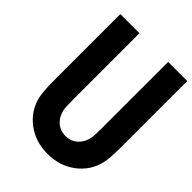

<svg xmlns="http://www.w3.org/2000/svg" viewBox="-258 -1045 1184 1184"><g transform="rotate(45 333.5 -453.5)"><path d="M83.3 -916.7H250V-333.3Q250 -272.1 254.6 -250Q264.3 -203.1 296.5 -174.5Q328.8 -145.8 375 -145.8Q421.2 -145.8 453.5 -174.5Q485.7 -203.1 495.4 -250Q500 -272.1 500 -333.3V-916.7H666.7V-333.3Q666.7 -241.5 656.2 -197.3Q634.1 -105.5 557.6 -47.5Q481.1 10.4 375 10.4Q268.9 10.4 192.4 -47.5Q115.9 -105.5 93.8 -197.3Q83.3 -241.5 83.3 -333.3Z"/></g></svg>

Font: TypoPRO Monoid
Style: Bold
Weight: 700
Width: 4
Monospace: yes
Designer: Andreas Larsen (@larsenwork)
Version: Version 0.61